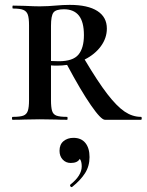

<svg xmlns="http://www.w3.org/2000/svg" viewBox="-20 -491 601 787"><path d="M558 0H410Q394 0 352.5 -60Q311 -120 255 -225Q235 -222 214 -222Q197 -222 189 -223V-81Q189 -51 193.5 -36.5Q198 -22 211.5 -17Q225 -12 255 -12Q257 -12 257 -6Q257 0 255 0Q226 0 209 -1L143 -2L81 -1Q63 0 32 0Q29 0 29 -6Q29 -12 32 -12Q62 -12 75.5 -17Q89 -22 94 -36.5Q99 -51 99 -81V-387Q99 -417 94 -431Q89 -445 75.5 -450.5Q62 -456 33 -456Q31 -456 31 -462Q31 -468 33 -468L82 -467Q120 -465 143 -465Q162 -465 178 -466Q194 -467 206 -468Q239 -471 266 -471Q340 -471 379 -446Q418 -421 418 -374Q418 -335 393.5 -301.5Q369 -268 327 -247Q381 -156 420 -105.5Q459 -55 491 -33.5Q523 -12 558 -12Q561 -12 561 -6Q561 0 558 0ZM221 -240Q279 -240 301.5 -267Q324 -294 324 -347Q324 -401 303.5 -427Q283 -453 242 -453Q209 -453 199 -439.5Q189 -426 189 -385V-241ZM347 153Q347 190 328.5 219Q310 248 276 275L274 276Q270 276 268 272Q266 268 268 266Q315 229 315 191Q315 170 307 160Q298 177 270 177Q250 177 237 163Q224 149 224 127Q224 101 240.5 87.5Q257 74 281 74Q313 74 330 95Q347 116 347 153Z"/></svg>

Font: Cormorant SC SemiBold
Style: Regular
Weight: 600
Designer: Christian Thalmann (Catharsis Fonts)
Version: Version 3.000